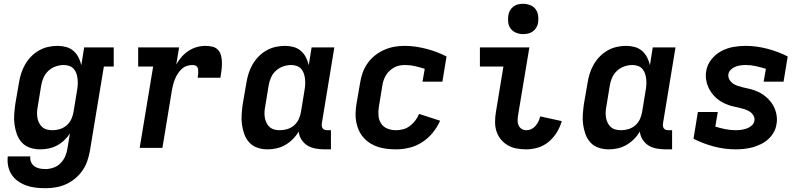

<svg xmlns="http://www.w3.org/2000/svg" viewBox="-20 -780 4240 1013"><path d="M220 213Q194 213 168 210Q142 207 118.5 198.5Q95 190 75 176Q55 162 41.5 141.5Q28 121 23 96Q18 71 21 45H140Q138 61 144 75Q150 89 162 97.5Q174 106 189 109Q204 112 220 112Q241 112 262.5 104.5Q284 97 300 80.5Q316 64 324.5 43.5Q333 23 336 2L349 -76Q336 -56 318.5 -39.5Q301 -23 280 -12Q259 -1 236.5 3.5Q214 8 192 8Q164 8 138.5 -0.5Q113 -9 95.5 -28Q78 -47 69 -72Q60 -97 56.5 -123.5Q53 -150 55 -177.5Q57 -205 61 -233L80 -343Q84 -368 91.5 -392Q99 -416 112 -439Q125 -462 144 -481.5Q163 -501 186 -514Q209 -527 234 -532.5Q259 -538 284 -538Q307 -538 329 -532Q351 -526 367.5 -511.5Q384 -497 394 -477.5Q404 -458 409 -436L424 -530H580V-429H528L454 18Q449 45 440 71Q431 97 414.5 120.5Q398 144 375.5 162.5Q353 181 327 192.5Q301 204 273.5 208.5Q246 213 220 213ZM257 -93Q277 -93 296.5 -99Q316 -105 332 -119Q348 -133 356.5 -152Q365 -171 368 -190L386 -300Q389 -316 390 -331.5Q391 -347 389.5 -362Q388 -377 383.5 -391Q379 -405 369.5 -416Q360 -427 346 -432Q332 -437 317 -437Q295 -437 273.5 -429.5Q252 -422 235 -406Q218 -390 209 -369Q200 -348 197 -327L179 -217Q176 -202 175.5 -187Q175 -172 177.5 -158Q180 -144 186.5 -131Q193 -118 203.5 -109Q214 -100 228 -96.5Q242 -93 257 -93Z M717 0 788 -429H709V-530H925L910 -440Q922 -461 938 -479.5Q954 -498 974.5 -511.5Q995 -525 1018 -531.5Q1041 -538 1064 -538Q1083 -538 1101.5 -533.5Q1120 -529 1131.5 -515.5Q1143 -502 1147 -484Q1151 -466 1151 -446.5Q1151 -427 1148.5 -408Q1146 -389 1143 -370H1023Q1024 -377 1025 -384.5Q1026 -392 1026 -399.5Q1026 -407 1025 -414.5Q1024 -422 1020 -427.5Q1016 -433 1009 -435Q1002 -437 994 -437Q979 -437 964 -431.5Q949 -426 937.5 -415Q926 -404 917.5 -390.5Q909 -377 903 -362.5Q897 -348 893.5 -333.5Q890 -319 887 -304L837 0Z M1392 8Q1364 8 1338.5 -0.5Q1313 -9 1295.5 -28Q1278 -47 1269 -72Q1260 -97 1256.5 -123.5Q1253 -150 1255 -177.5Q1257 -205 1261 -233L1280 -343Q1284 -368 1291.5 -392Q1299 -416 1312 -439Q1325 -462 1344 -481.5Q1363 -501 1386 -514Q1409 -527 1434 -532.5Q1459 -538 1484 -538Q1507 -538 1529 -532Q1551 -526 1567.5 -511.5Q1584 -497 1594 -477.5Q1604 -458 1609 -436L1624 -530H1744L1678 -129Q1677 -121 1678 -114Q1679 -107 1683 -102Q1687 -97 1693.5 -95Q1700 -93 1708 -93H1726V8H1691Q1667 8 1643.5 3.5Q1620 -1 1601.5 -12.5Q1583 -24 1570.5 -43.5Q1558 -63 1556 -86Q1543 -64 1525 -46Q1507 -28 1485.5 -15.5Q1464 -3 1440 2.5Q1416 8 1392 8ZM1457 -93Q1477 -93 1496.5 -99Q1516 -105 1532 -119Q1548 -133 1556.5 -152Q1565 -171 1568 -190L1586 -300Q1589 -316 1590 -331.5Q1591 -347 1589.5 -362Q1588 -377 1583.5 -391Q1579 -405 1569.5 -416Q1560 -427 1546 -432Q1532 -437 1517 -437Q1495 -437 1473.5 -429.5Q1452 -422 1435 -406Q1418 -390 1409 -369Q1400 -348 1397 -327L1379 -217Q1376 -202 1375.5 -187Q1375 -172 1377.5 -158Q1380 -144 1386.5 -131Q1393 -118 1403.5 -109Q1414 -100 1428 -96.5Q1442 -93 1457 -93Z M2069 8Q2044 8 2020 5Q1996 2 1974 -5Q1952 -12 1932.5 -24.5Q1913 -37 1898 -54Q1883 -71 1873.5 -92Q1864 -113 1859.5 -136.5Q1855 -160 1856 -184.5Q1857 -209 1861 -233L1880 -343Q1884 -370 1893.5 -396.5Q1903 -423 1919.5 -446.5Q1936 -470 1959 -488Q1982 -506 2008.5 -517.5Q2035 -529 2062 -533.5Q2089 -538 2116 -538Q2146 -538 2175 -533.5Q2204 -529 2231 -522Q2258 -515 2284.5 -505Q2311 -495 2336 -482L2314 -349H2209L2221 -417Q2196 -425 2170 -431Q2144 -437 2118 -437Q2103 -437 2088.5 -434.5Q2074 -432 2060.5 -424.5Q2047 -417 2035.5 -406.5Q2024 -396 2016 -382.5Q2008 -369 2003.5 -355Q1999 -341 1997 -327L1979 -217Q1975 -193 1977 -169.5Q1979 -146 1991 -128Q2003 -110 2024 -101.5Q2045 -93 2069 -93Q2088 -93 2107 -98Q2126 -103 2142.5 -115.5Q2159 -128 2171.5 -144.5Q2184 -161 2191 -179L2302 -143Q2287 -109 2263 -79.5Q2239 -50 2207 -29.5Q2175 -9 2139.5 -0.5Q2104 8 2069 8Z M2757 8Q2731 8 2706 3.5Q2681 -1 2660 -13Q2639 -25 2623.5 -43.5Q2608 -62 2600 -85.5Q2592 -109 2592 -135Q2592 -161 2596 -186L2636 -429H2512V-530H2773L2713 -170Q2711 -156 2711 -142.5Q2711 -129 2716.5 -117.5Q2722 -106 2733 -99.5Q2744 -93 2757 -93Q2771 -93 2783.5 -99Q2796 -105 2805.5 -116Q2815 -127 2821 -139.5Q2827 -152 2830 -166L2944 -141Q2935 -110 2918 -82Q2901 -54 2875.5 -32.5Q2850 -11 2819 -1.5Q2788 8 2757 8ZM2740 -600Q2721 -600 2703.5 -607Q2686 -614 2675 -628Q2664 -642 2661.5 -661Q2659 -680 2662 -699Q2664 -713 2671 -725Q2678 -737 2689 -745.5Q2700 -754 2713.5 -757Q2727 -760 2740 -760Q2759 -760 2777 -753Q2795 -746 2805.5 -732Q2816 -718 2819 -699Q2822 -680 2819 -661Q2817 -647 2810 -635Q2803 -623 2791.5 -614.5Q2780 -606 2766.5 -603Q2753 -600 2740 -600Z M3192 8Q3164 8 3138.5 -0.5Q3113 -9 3095.5 -28Q3078 -47 3069 -72Q3060 -97 3056.5 -123.5Q3053 -150 3055 -177.5Q3057 -205 3061 -233L3080 -343Q3084 -368 3091.5 -392Q3099 -416 3112 -439Q3125 -462 3144 -481.5Q3163 -501 3186 -514Q3209 -527 3234 -532.5Q3259 -538 3284 -538Q3307 -538 3329 -532Q3351 -526 3367.5 -511.5Q3384 -497 3394 -477.5Q3404 -458 3409 -436L3424 -530H3544L3478 -129Q3477 -121 3478 -114Q3479 -107 3483 -102Q3487 -97 3493.5 -95Q3500 -93 3508 -93H3526V8H3491Q3467 8 3443.5 3.5Q3420 -1 3401.5 -12.5Q3383 -24 3370.5 -43.5Q3358 -63 3356 -86Q3343 -64 3325 -46Q3307 -28 3285.5 -15.5Q3264 -3 3240 2.5Q3216 8 3192 8ZM3257 -93Q3277 -93 3296.5 -99Q3316 -105 3332 -119Q3348 -133 3356.5 -152Q3365 -171 3368 -190L3386 -300Q3389 -316 3390 -331.5Q3391 -347 3389.5 -362Q3388 -377 3383.5 -391Q3379 -405 3369.5 -416Q3360 -427 3346 -432Q3332 -437 3317 -437Q3295 -437 3273.5 -429.5Q3252 -422 3235 -406Q3218 -390 3209 -369Q3200 -348 3197 -327L3179 -217Q3176 -202 3175.5 -187Q3175 -172 3177.5 -158Q3180 -144 3186.5 -131Q3193 -118 3203.5 -109Q3214 -100 3228 -96.5Q3242 -93 3257 -93Z M3863 8Q3803 8 3746.5 -7Q3690 -22 3639 -48L3662 -189H3767L3754 -112Q3780 -104 3807 -98.5Q3834 -93 3862 -93Q3876 -93 3890.5 -95Q3905 -97 3919.5 -102Q3934 -107 3946 -117.5Q3958 -128 3960 -142Q3963 -158 3955 -171Q3947 -184 3935 -191.5Q3923 -199 3909 -203.5Q3895 -208 3880.5 -211.5Q3866 -215 3851.5 -218Q3837 -221 3823 -226Q3809 -231 3796.5 -237.5Q3784 -244 3772 -252.5Q3760 -261 3750.5 -271Q3741 -281 3732.5 -293Q3724 -305 3718 -318Q3712 -331 3708.5 -345Q3705 -359 3704 -374.5Q3703 -390 3706 -405Q3711 -438 3733 -466Q3755 -494 3785 -510Q3815 -526 3847.5 -532Q3880 -538 3913 -538Q3943 -538 3972 -534Q4001 -530 4029.5 -522.5Q4058 -515 4084.5 -505Q4111 -495 4136 -482L4114 -349H4009L4021 -417Q3995 -425 3968.5 -431Q3942 -437 3914 -437Q3900 -437 3886.5 -435Q3873 -433 3860 -428Q3847 -423 3836 -412.5Q3825 -402 3823 -388Q3821 -373 3828.5 -360Q3836 -347 3847.5 -339Q3859 -331 3873.5 -326.5Q3888 -322 3902 -318.5Q3916 -315 3930.5 -312Q3945 -309 3959 -304Q3973 -299 3986 -292.5Q3999 -286 4010.5 -277.5Q4022 -269 4032 -259Q4042 -249 4050.5 -237.5Q4059 -226 4065 -212.5Q4071 -199 4074.5 -185.5Q4078 -172 4079 -156.5Q4080 -141 4077 -126Q4074 -103 4062.5 -82.5Q4051 -62 4033.5 -46Q4016 -30 3994.5 -19.5Q3973 -9 3951 -3Q3929 3 3907 5.5Q3885 8 3863 8Z"/></svg>

Font: Iosevka Slab Extended
Style: Bold Italic
Weight: 700
Width: 7
Italic angle: -9°
Monospace: yes
Designer: Belleve Invis
Foundry: Belleve Invis
Version: Version 11.1.0; ttfautohint (v1.8.3)